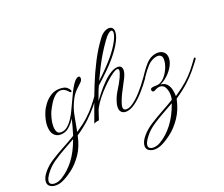

<svg xmlns="http://www.w3.org/2000/svg" viewBox="-257 -776 1524 1307"><g transform="rotate(-20 505.0 -122.5)"><path d="M-60 319Q-85 319 -101.5 307.5Q-118 296 -118 274Q-118 260 -110.5 243Q-103 226 -86 206Q-59 173 -14 144.5Q31 116 79 90.5Q127 65 164 42Q172 17 180.5 -14Q189 -45 196 -73Q177 -42 150.5 -18.5Q124 5 87 5Q59 5 40 -16Q21 -37 21 -83Q21 -102 26 -125Q31 -148 41 -173Q51 -199 71.5 -226.5Q92 -254 121 -272.5Q150 -291 186 -291Q224 -291 239 -277Q254 -263 257 -255Q258 -253 258 -250Q258 -243 251 -243Q247 -243 244 -247Q230 -264 216.5 -271Q203 -278 190 -278Q166 -278 145 -259Q124 -240 108 -213.5Q92 -187 81 -164Q75 -151 67 -122Q59 -93 59 -65Q59 -42 67 -25.5Q75 -9 97 -9Q123 -9 145 -28.5Q167 -48 183.5 -74Q200 -100 209 -120Q240 -188 264 -236.5Q288 -285 307 -306Q324 -324 335 -324Q347 -324 347 -309Q347 -295 335 -283Q321 -269 299 -248.5Q277 -228 260 -197Q230 -141 220 -85Q210 -29 199 27Q253 -9 288 -41Q323 -73 349 -105.5Q375 -138 401 -175Q404 -179 408 -179Q413 -179 413 -173Q413 -168 409 -163Q387 -133 359 -98.5Q331 -64 291.5 -26.5Q252 11 194 50Q178 128 142 179.5Q106 231 65.5 261.5Q25 292 -6 306Q-33 319 -60 319ZM-65 304Q-37 304 -11 288Q42 256 84 201.5Q126 147 156 63Q121 83 78.5 106.5Q36 130 -3 156.5Q-42 183 -67 215Q-84 236 -91.5 251.5Q-99 267 -99 278Q-99 291 -89 297.5Q-79 304 -65 304Z M328 13Q344 -30 367 -95Q390 -160 420 -235Q450 -310 488 -384Q526 -458 572 -519Q589 -542 608 -553Q627 -564 643 -564Q657 -564 666.5 -555Q676 -546 676 -526Q676 -515 672 -499.5Q668 -484 658 -464Q635 -417 586.5 -359.5Q538 -302 446 -220Q436 -200 427 -175Q418 -150 407 -121Q421 -140 445.5 -171Q470 -202 500.5 -232.5Q531 -263 561 -280Q575 -288 587 -291.5Q599 -295 609 -295Q640 -295 640 -261Q640 -241 625 -209Q606 -171 584.5 -131.5Q563 -92 550 -51Q545 -34 545 -27Q545 -4 567 -4Q588 -4 610 -19Q643 -40 679.5 -80.5Q716 -121 747 -166Q750 -170 753 -170Q757 -170 759 -166.5Q761 -163 759 -159Q731 -119 695 -78.5Q659 -38 625 -14Q589 11 559 11Q540 11 527.5 -0.5Q515 -12 515 -36Q515 -54 522 -75Q533 -112 556.5 -149Q580 -186 597 -222Q612 -255 612 -269Q612 -282 601 -282Q589 -282 565.5 -266Q542 -250 514.5 -224.5Q487 -199 460 -169Q433 -139 413 -110Q393 -81 385 -58L365 3Q352 3 340 8Q328 13 328 13ZM458 -248Q526 -311 572 -364.5Q618 -418 644 -468Q663 -505 663 -525Q663 -542 651 -542Q643 -542 629 -530.5Q615 -519 597 -494Q567 -452 544 -414Q521 -376 501 -336.5Q481 -297 458 -248Z M655 319Q630 319 613.5 307.5Q597 296 597 274Q597 260 604.5 243Q612 226 629 206Q657 173 701.5 144.5Q746 116 794 90Q842 64 879 41Q881 33 882 24.5Q883 16 883 7Q883 -22 871 -46.5Q859 -71 833 -71Q815 -71 793 -58Q787 -55 783 -55Q777 -55 773.5 -59.5Q770 -64 770 -68Q770 -80 780 -83Q790 -86 803.5 -86Q817 -86 828 -88Q852 -93 874 -117.5Q896 -142 909.5 -174.5Q923 -207 923 -235Q923 -255 913.5 -263.5Q904 -272 890 -272Q872 -272 850.5 -261Q829 -250 814 -233Q790 -207 769.5 -176.5Q749 -146 737 -130Q734 -126 730 -126Q722 -126 728 -137Q747 -166 768.5 -197Q790 -228 810 -250Q831 -273 854 -283Q877 -293 897 -293Q923 -293 940.5 -278Q958 -263 958 -234Q958 -206 941.5 -176Q925 -146 898.5 -121Q872 -96 842 -83Q871 -81 886.5 -64Q902 -47 908 -22.5Q914 2 914 27Q968 -9 1003 -40Q1038 -71 1064 -103Q1090 -135 1116 -172Q1119 -176 1123 -176Q1128 -176 1128 -171Q1128 -166 1124 -161Q1102 -131 1075 -98Q1048 -65 1009.5 -29.5Q971 6 913 45Q896 123 859.5 176Q823 229 781.5 260.5Q740 292 709 306Q682 319 655 319ZM650 304Q678 304 704 288Q757 256 799 201.5Q841 147 871 63Q836 83 793.5 106.5Q751 130 712 156.5Q673 183 648 215Q631 236 623.5 251.5Q616 267 616 278Q616 291 626 297.5Q636 304 650 304Z"/></g></svg>

Font: Gwendolyn
Style: Regular
Weight: 400
Designer: Robert E. Leuschke
Foundry: Robert E. Leuschke
Version: Version 1.010; ttfautohint (v1.8.3)